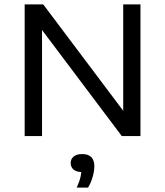

<svg xmlns="http://www.w3.org/2000/svg" viewBox="-20 -615 746 868"><path d="M91.5 0V-595H175.5L553 -93H537V-595H615V0H530.5L153 -502H170V0ZM327 233Q340 204 344.5 182.8Q349 161.5 349 141L361 163H353Q326 163 312.8 151.8Q299.5 140.5 299.5 122Q299.5 104 312.8 92.8Q326 81.5 351.5 81.5Q379 81.5 392.8 95.5Q406.5 109.5 406.5 136.5Q406.5 157.5 399.2 183.8Q392 210 378 233Z"/></svg>

Font: Encode Sans SC SemiExpanded
Style: Regular
Weight: 400
Width: 6
Designer: Multiple Designers
Foundry: Impallari Type
Version: Version 3.002